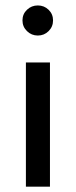

<svg xmlns="http://www.w3.org/2000/svg" viewBox="-20 -696 282 716"><path d="M63.8 -620Q63.8 -596.4 80.7 -579.9Q97.5 -563.5 121.1 -563.5Q144.7 -563.5 161.2 -579.9Q177.8 -596.3 177.8 -619.9Q177.8 -643.5 161.2 -659.6Q144.7 -675.7 121.1 -675.7Q97.5 -675.7 80.7 -659.7Q63.8 -643.6 63.8 -620ZM76.6 -463V0H166.3V-463Z"/></svg>

Font: Estedad-VF-FD Black
Style: Regular
Weight: 900
Designer: Amin Abedi
Version: Version 4.000